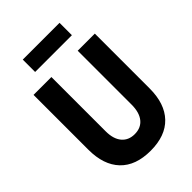

<svg xmlns="http://www.w3.org/2000/svg" viewBox="-292 -1142 1285 1285"><g transform="rotate(-45 350.0 -499.5)"><path d="M60 -800H229V-286Q229 -214 262 -174.5Q295 -135 353 -135Q413 -135 445.5 -175.5Q478 -216 478 -290V-800H640V-281Q640 -137 565.5 -59Q491 19 350 19Q209 19 134.5 -59Q60 -137 60 -281ZM176 -901V-1018H524V-901Z"/></g></svg>

Font: Martian Mono
Style: Bold
Weight: 700
Designer: Roman Shamin
Foundry: Evil Martians
Version: Version 1.000